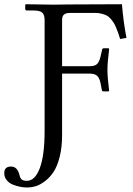

<svg xmlns="http://www.w3.org/2000/svg" viewBox="-85 -666 612 885"><path d="M201.2 -326.7V-42.5Q201.2 12.7 190.2 56.4Q179.2 100.1 162.1 126Q145 151.9 122.6 168.9Q100.1 186 79.8 192.1Q59.6 198.2 39.1 198.2Q24.4 198.2 8.3 195.1Q-7.8 191.9 -25.4 185.1Q-43 178.2 -54.2 164.3Q-65.4 150.4 -65.4 131.8Q-65.4 101.6 -33.7 101.6Q-4.9 101.6 4.9 141.1Q6.3 147 7.6 150.4Q8.8 153.8 12.2 158.4Q15.6 163.1 22.2 165.3Q28.8 167.5 38.6 167.5Q76.7 167.5 98.6 108.6Q120.6 49.8 120.6 -62.5V-573.7Q120.6 -597.2 110.1 -607.4Q99.6 -617.7 68.8 -617.7H39.1Q31.2 -617.7 31.2 -625V-644.5L34.7 -646.5L159.7 -644.5L234.4 -645.5L477.1 -646.5Q483.4 -566.9 498 -491.2L468.8 -486.3Q462.9 -504.9 459.5 -514.9Q456.1 -524.9 449.7 -539.8Q443.4 -554.7 438 -562.7Q432.6 -570.8 424.1 -580.6Q415.5 -590.3 405.8 -595Q396 -599.6 382.8 -603Q369.6 -606.4 354 -606.4H237.3Q218.8 -606.4 210 -598.9Q201.2 -591.3 201.2 -573.7V-360.8H328.1Q352.5 -360.8 362.8 -371.3Q373 -381.8 378.4 -405.3L385.3 -435.1Q386.2 -443.4 392.6 -443.4H414.6Q418 -443.4 418 -439Q410.2 -377.9 410.2 -343.8Q410.2 -310.5 418 -248L415.5 -244.6H392.6Q385.3 -244.6 384.3 -252L378.4 -282.7Q374 -305.7 363 -316.2Q352.1 -326.7 328.1 -326.7Z"/></svg>

Font: Libertinage
Style: l
Weight: 400
Designer: OSP
Foundry: OSP
Version: Version 1.0; 2008; OFL relea